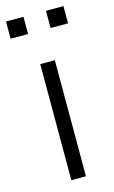

<svg xmlns="http://www.w3.org/2000/svg" viewBox="-118 -731 459 775"><g transform="rotate(-15 111.0 -343.5)"><path d="M80 0V-485H141V0ZM158 -615V-687H231V-615ZM-9 -615V-687H64V-615Z"/></g></svg>

Font: Nunito Sans 12pt Light
Style: Regular
Weight: 300
Designer: Vernon Adams
Foundry: Vernon Adams
Version: Version 3.101;gftools[0.9.27]